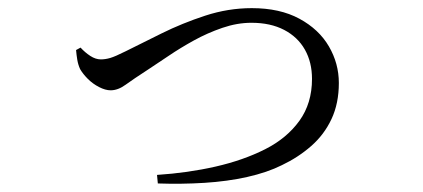

<svg xmlns="http://www.w3.org/2000/svg" viewBox="-20 -467 1040 472"><path d="M366 -37Q442 -42 510 -57.5Q578 -73 631.5 -100Q685 -127 716 -170Q747 -213 747 -273Q747 -314 729.5 -345Q712 -376 678.5 -393.5Q645 -411 598 -411Q563 -411 526.5 -398.5Q490 -386 456.5 -367.5Q423 -349 395 -330Q367 -311 347 -298Q307 -272 288.5 -258.5Q270 -245 252 -245Q239 -245 223.5 -253Q208 -261 196 -273Q184 -285 177 -297Q172 -308 170 -320Q168 -332 167 -344L178 -350Q189 -338 202 -329.5Q215 -321 228 -321Q239 -321 251 -324.5Q263 -328 289 -341Q327 -360 377.5 -385Q428 -410 484.5 -428.5Q541 -447 599 -447Q668 -447 716 -421Q764 -395 788.5 -353Q813 -311 813 -263Q813 -213 795 -174.5Q777 -136 745 -108Q713 -80 673 -61Q637 -43 588 -32Q539 -21 482.5 -17.5Q426 -14 368 -16Z"/></svg>

Font: Noto Serif JP
Style: Regular
Weight: 400
Designer: Ryoko NISHIZUKA  (kana & ideographs); Frank Grießhammer (Latin, Greek & Cyrillic); Wenlong ZHANG  (bopomofo); Sandoll Co
Foundry: Adobe
Version: Version 2.003-H1;hotconv 1.1.1;makeotfexe 2.6.0